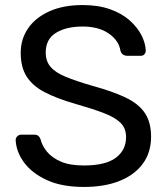

<svg xmlns="http://www.w3.org/2000/svg" viewBox="-20 -730 662 760"><path d="M312 10Q225 10 166 -17Q107 -44 75.5 -86.5Q44 -129 42 -176Q42 -184 48.5 -190.5Q55 -197 64 -197H115Q127 -197 133 -191Q139 -185 141 -177Q147 -153 166 -129.5Q185 -106 220.5 -90.5Q256 -75 312 -75Q398 -75 438.5 -105.5Q479 -136 479 -187Q479 -222 457.5 -243.5Q436 -265 392 -282Q348 -299 278 -319Q205 -340 157 -365Q109 -390 85.5 -427Q62 -464 62 -521Q62 -575 91 -617.5Q120 -660 175 -685Q230 -710 307 -710Q369 -710 415.5 -693.5Q462 -677 493 -649.5Q524 -622 540 -590.5Q556 -559 557 -529Q557 -522 552 -515.5Q547 -509 536 -509H483Q476 -509 468.5 -513Q461 -517 457 -528Q451 -569 411 -597Q371 -625 307 -625Q242 -625 201.5 -600Q161 -575 161 -522Q161 -488 180 -465.5Q199 -443 240 -426Q281 -409 347 -390Q427 -368 478 -343.5Q529 -319 553.5 -282.5Q578 -246 578 -189Q578 -126 545 -81.5Q512 -37 452.5 -13.5Q393 10 312 10Z"/></svg>

Font: Rubik Light
Style: Regular
Weight: 400
Version: Version 2.101